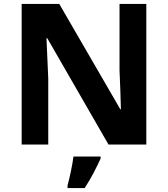

<svg xmlns="http://www.w3.org/2000/svg" viewBox="-20 -734 853 975"><path d="M723 0H531L220 -540H216Q218 -489 220.5 -438Q223 -387 225 -336V0H90V-714H281L591 -179H594Q593 -229 591 -278Q589 -327 587 -376V-714H723ZM491 71Q476 104 456 142.5Q436 181 410 221H323V208Q331 179 340 136Q349 93 353 61H491Z"/></svg>

Font: Noto Sans Kayah Li
Style: Bold
Weight: 700
Designer: Monotype Design Team, Sérgio Martins
Foundry: Monotype Imaging Inc.
Version: Version 2.002; ttfautohint (v1.8.4.7-5d5b)